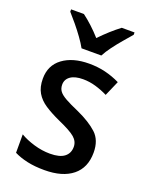

<svg xmlns="http://www.w3.org/2000/svg" viewBox="-145 -843 726 930"><g transform="rotate(20 218.0 -378.0)"><path d="M397 -151Q397 -73 345.5 -31.5Q294 10 201 10Q151 10 112.5 1.5Q74 -7 44 -22V-117Q74 -99 116 -86.5Q158 -74 199 -74Q249 -74 273 -92.5Q297 -111 297 -144Q297 -172 274 -192Q251 -212 185 -241Q141 -261 109 -282Q77 -303 60 -332Q43 -361 43 -404Q43 -473 94.5 -511Q146 -549 230 -549Q275 -549 314 -539.5Q353 -530 390 -512L356 -434Q326 -449 293.5 -458.5Q261 -468 228 -468Q186 -468 163.5 -452Q141 -436 141 -409Q141 -389 151.5 -375Q162 -361 187 -347Q212 -333 256 -314Q322 -284 359.5 -249.5Q397 -215 397 -151ZM169 -606Q157 -628 137.5 -655Q118 -682 96.5 -708Q75 -734 57 -754V-766H123Q146 -749 171 -726Q196 -703 219 -677Q269 -729 318 -766H384V-754Q367 -734 345 -708.5Q323 -683 303 -656Q283 -629 271 -606Z"/></g></svg>

Font: Noto Sans Georgian SemiCondensed Medium
Style: Regular
Weight: 500
Width: 4
Designer: Monotype Design Team, Akaki Razmadze
Foundry: Google LLC
Version: Version 2.005; ttfautohint (v1.8.4.7-5d5b)